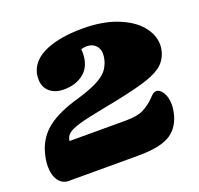

<svg xmlns="http://www.w3.org/2000/svg" viewBox="-118 -795 955 923"><g transform="rotate(-20 359.5 -333.0)"><path d="M719 -465Q719 -446 713 -426Q699 -384 666 -360Q633 -336 565 -316.5Q497 -297 356 -270Q271 -254 228.5 -241.5Q186 -229 169.5 -215Q153 -201 151 -179H439Q499 -179 530 -195Q561 -211 588 -238Q600 -251 607.5 -256.5Q615 -262 625 -262Q643 -262 658 -237.5Q673 -213 673 -175Q673 -150 664 -118Q644 -54 592 -27Q540 0 435 0H82Q50 0 30.5 -27Q11 -54 11 -100Q11 -134 23 -174Q44 -243 100 -285.5Q156 -328 258 -357Q326 -377 363 -396.5Q400 -416 416 -435.5Q432 -455 441 -484Q446 -504 446 -517Q446 -545 429 -562Q412 -579 383 -579Q375 -579 355 -575Q356 -569 356 -557Q356 -489 315 -455Q274 -421 212 -421Q166 -421 139 -445Q112 -469 112 -510Q112 -530 117 -546Q135 -605 208 -635.5Q281 -666 395 -666Q495 -666 568.5 -637.5Q642 -609 680.5 -563Q719 -517 719 -465Z"/></g></svg>

Font: Shrikhand
Style: Regular
Weight: 400
Italic angle: -14°
Designer: Jonny Pinhorn
Foundry: Jonny Pinhorn
Version: Version 1.001;PS 1.001;hotconv 1.0.88;makeotf.lib2.5.647800